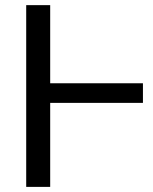

<svg xmlns="http://www.w3.org/2000/svg" viewBox="-20 -731 600 751"><path d="M176.3 -405.3H539.1V-328.6H176.3V0H82.5V-710.9H176.3Z"/></svg>

Font: Roboto
Style: Regular
Weight: 400
Designer: Google
Version: Version 2.134; 2016; ttfautohint (v1.6)